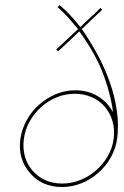

<svg xmlns="http://www.w3.org/2000/svg" viewBox="-20 -746 499 772"><path d="M76 -188Q81 -225 99.5 -258Q118 -291 146 -316Q174 -341 208.5 -355Q243 -369 281 -369Q318 -369 349.5 -355Q381 -341 402 -316Q423 -291 432.5 -258Q442 -225 437 -188Q432 -150 413 -117.5Q394 -85 366 -61Q338 -36 302.5 -22Q267 -8 230 -8Q192 -8 161.5 -22Q131 -36 110 -61Q89 -85 80 -117.5Q71 -150 76 -188ZM451 -188Q458 -242 450 -299.5Q442 -357 422 -414Q402 -471 372.5 -526Q343 -581 309 -629Q329 -649 349.5 -668Q370 -687 391 -707Q389 -709 387.5 -710.5Q386 -712 384 -714Q364 -694 343.5 -675.5Q323 -657 303 -637Q283 -663 262 -685.5Q241 -708 219 -726Q217 -723 215.5 -721Q214 -719 212 -717Q235 -697 255 -674.5Q275 -652 294 -629Q272 -609 250 -588Q228 -567 206 -547Q209 -545 210.5 -543Q212 -541 213 -539Q235 -559 256.5 -579.5Q278 -600 299 -620Q369 -523 399 -437.5Q429 -352 434 -295Q413 -335 373.5 -359Q334 -383 283 -383Q242 -383 205 -367.5Q168 -352 138 -326Q108 -300 88 -264Q68 -228 62 -188Q56 -147 66.5 -112Q77 -77 100 -51Q122 -24 155 -9Q188 6 229 6Q269 6 307 -9Q345 -24 375 -51Q405 -77 425 -112Q445 -147 451 -188Z"/></svg>

Font: Josefin Slab Thin
Style: Italic
Weight: 100
Italic angle: -12°
Designer: Santiago Orozco
Foundry: Typemade
Version: Version 2.000